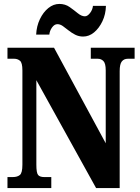

<svg xmlns="http://www.w3.org/2000/svg" viewBox="-20 -957 712 977"><path d="M18 0V-56H45Q68 -56 81 -66.5Q94 -77 94 -119V-599Q94 -638 81.5 -648Q69 -658 53 -658H18V-714H255L518 -228V-599Q518 -634 506.5 -646Q495 -658 478 -658H442V-714H665V-658H630Q611 -658 600 -644.5Q589 -631 589 -595V0H469L165 -549V-119Q165 -77 174 -66.5Q183 -56 205 -56H241V0ZM403 -771Q381 -771 362.5 -780.5Q344 -790 328.5 -802.5Q313 -815 299.5 -824.5Q286 -834 272 -834Q257 -834 245 -817.5Q233 -801 231 -781H164Q166 -824 183 -859.5Q200 -895 226 -916Q252 -937 282 -937Q312 -937 334.5 -921Q357 -905 376 -889.5Q395 -874 412 -874Q425 -874 438 -890.5Q451 -907 453 -927H519Q518 -884 501 -848.5Q484 -813 458.5 -792Q433 -771 403 -771Z"/></svg>

Font: Noto Serif Tamil ExtraCondensed Black
Style: Regular
Weight: 900
Width: 2
Designer: Indian Type Foundry, Tom Grace, and the Monotype Design Team
Foundry: Monotype Imaging Inc.
Version: Version 2.004; ttfautohint (v1.8.4.7-5d5b)